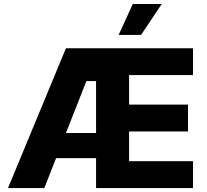

<svg xmlns="http://www.w3.org/2000/svg" viewBox="-20 -951 1049 971"><path d="M313.5 -707H956.1V-571.3H632.8V-421.9H930.7V-286.1H632.8V-135.7H956.1V0H465.8V-151.4H263.7L204.1 0H20.5ZM465.8 -278.3V-541H417L313.5 -278.3ZM651.4 -930.7H797.9L693.4 -774.4H580.1Z"/></svg>

Font: Pretendard Std ExtraBold
Style: Regular
Weight: 800
Designer: Base glyphs from Inter by Rasmus Andersson; Hangeul glyphs from Noto Sans CJK(Source Han Sans) by Jang Soo-young and Kan
Foundry: Kil Hyung-jin
Version: Version 1.309